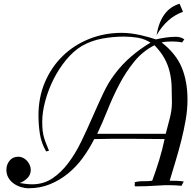

<svg xmlns="http://www.w3.org/2000/svg" viewBox="-20 -995 1019 1023"><path d="M811 -785Q831 -790 860.5 -794.5Q890 -799 916 -799Q928 -799 940 -796Q952 -793 962 -785L950 -769Q936 -772 922.5 -773Q909 -774 895 -774Q881 -774 868 -773Q855 -772 841 -769Q918 -709 948.5 -635Q979 -561 979 -464Q979 -412 969.5 -357Q960 -302 946 -246.5Q932 -191 915.5 -136.5Q899 -82 884 -32Q904 -32 922 -31.5Q940 -31 959 -28L947 -5Q888 -11 824.5 -6.5Q761 -2 703 -2Q699 -2 698 -4.5Q697 -7 697.5 -10.5Q698 -14 698.5 -17.5Q699 -21 697 -24Q720 -30 744 -29.5Q768 -29 791 -32Q811 -86 828 -141.5Q845 -197 857 -254Q750 -255 684 -255.5Q618 -256 578 -255.5Q538 -255 518 -254.5Q498 -254 482 -254Q456 -202 421.5 -154.5Q387 -107 343 -71Q299 -35 246.5 -13.5Q194 8 133 8Q112 8 91 1.5Q70 -5 52.5 -17.5Q35 -30 24.5 -48.5Q14 -67 14 -90Q14 -118 31 -139Q48 -160 78 -160Q91 -160 103 -154Q115 -148 124 -138Q133 -128 138.5 -115.5Q144 -103 144 -90Q144 -64 126 -46Q108 -28 85 -20Q102 -17 118.5 -15Q135 -13 151 -13Q212 -13 259 -44.5Q306 -76 344 -126.5Q382 -177 413 -241Q444 -305 472.5 -370.5Q501 -436 529.5 -496.5Q558 -557 592 -601Q630 -652 679 -694Q728 -736 782 -768Q750 -788 714 -794Q678 -800 641 -800Q583 -800 525 -789.5Q467 -779 416 -750Q371 -723 332 -675.5Q293 -628 265 -572Q237 -516 221 -456.5Q205 -397 205 -346Q205 -317 207.5 -297Q210 -277 215 -260.5Q220 -244 226.5 -228Q233 -212 241 -192L226 -188Q200 -233 192.5 -281.5Q185 -330 185 -380Q185 -477 219.5 -557.5Q254 -638 314 -696.5Q374 -755 455 -787.5Q536 -820 629 -820Q654 -820 680 -816.5Q706 -813 730.5 -807.5Q755 -802 775.5 -796Q796 -790 811 -785ZM803 -754Q740 -722 695 -666.5Q650 -611 615.5 -545Q581 -479 553.5 -410Q526 -341 498 -282H863Q873 -321 884.5 -364.5Q896 -408 896 -449Q896 -494 894.5 -534.5Q893 -575 884 -612.5Q875 -650 856 -684.5Q837 -719 803 -754ZM937 -975 955 -932Q869 -902 814 -807Q837 -946 937 -975Z"/></svg>

Font: Lucien Schoenschriftv CAT
Style: Regular
Weight: 400
Designer: Lucian Bernhard 1928
Foundry: CAT-Fonts Peter Wiegel
Version: Version 1.000